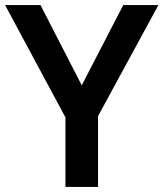

<svg xmlns="http://www.w3.org/2000/svg" viewBox="-20 -734 642 754"><path d="M301 -399 464 -714H602L365 -278V0H237V-273L0 -714H139Z"/></svg>

Font: Noto Sans Malayalam SemiBold
Style: Regular
Weight: 600
Designer: Jelle Bosma - Monotype Design Team
Foundry: Monotype Imaging Inc.
Version: Version 2.104; ttfautohint (v1.8.4.7-5d5b)